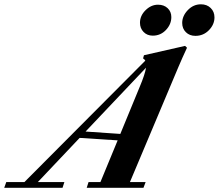

<svg xmlns="http://www.w3.org/2000/svg" viewBox="-88 -895 1042 915"><path d="M843.3 -724.1Q815.4 -724.1 797.9 -741.5Q780.3 -758.8 780.3 -785.6Q780.3 -818.8 806.9 -846.7Q833.5 -874.5 869.6 -874.5Q897.9 -874.5 916 -856.9Q934.1 -839.4 934.1 -812Q934.1 -778.3 907.7 -751.2Q881.3 -724.1 843.3 -724.1ZM640.1 -725.1Q613.3 -725.1 596.2 -742.7Q579.1 -760.3 579.1 -786.6Q579.1 -820.3 605.7 -846.4Q632.3 -872.6 665 -872.6Q693.4 -872.6 710.9 -856Q728.5 -839.4 728.5 -813.5Q728.5 -779.3 702.9 -752.2Q677.2 -725.1 640.1 -725.1ZM-67.9 0 -58.1 -27.3H28.3L604.5 -606Q601.6 -611.8 593.8 -616.7L598.1 -631.8L793.9 -676.3L803.2 -667.5Q781.2 -620.6 762.2 -575.7L531.2 -27.3H606L595.7 0H325.2L334 -27.3H390.6L472.7 -226.1L291.5 -237.8L92.3 -27.3H218.8L210 0ZM578.1 -481.9Q603 -541 607.9 -572.3L319.8 -268.1L485.4 -256.8Z"/></svg>

Font: Elstob 18pt
Style: Bold Italic
Weight: 700
Italic angle: -20°
Designer: Peter S. Baker
Version: Version 1.015